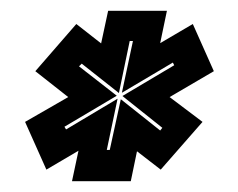

<svg xmlns="http://www.w3.org/2000/svg" viewBox="-20 -784 442 356"><path d="M113.5 -448 125.5 -504.5 66 -469.5 26.5 -558 106.5 -604 45.5 -652 121.5 -739.5 167.5 -703.5 180.5 -764H289.5L277 -704L337.5 -739.5L376.5 -652L294.5 -604L355.5 -558L278 -469.5L234 -503.5L222.5 -448ZM178 -506H183.5L204 -600L277 -542L281 -547L207 -606L303 -663L300.5 -668L206 -612L226.5 -708H220.5L200.5 -611.5L131.5 -666L126.5 -661L196.5 -606.5L99.5 -549L102.5 -544L198 -601Z"/></svg>

Font: Tourney Thin ExtraBold
Style: Italic
Weight: 800
Italic angle: -12°
Version: Version 1.015